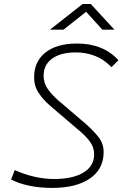

<svg xmlns="http://www.w3.org/2000/svg" viewBox="-20 -918 626 948"><path d="M237.3 9.8Q118.2 9.8 34.7 -31.2L52.7 -78.1Q152.3 -34.2 246.6 -34.2Q339.8 -34.2 392.3 -66.2Q444.8 -98.1 444.8 -155.8Q444.8 -189.9 425.5 -216.6Q406.2 -243.2 378.9 -266.6L225.6 -397.5Q192.9 -425.8 170.7 -459.5Q148.4 -493.2 148.4 -535.6Q148.4 -614.7 204.6 -658.9Q260.7 -703.1 360.8 -703.1Q489.7 -703.1 564.9 -620.6L530.3 -586.4Q492.2 -626 447.8 -642.6Q403.3 -659.2 355 -659.2Q279.8 -659.2 237.5 -628.7Q195.3 -598.1 195.3 -543.9Q195.3 -506.8 216.6 -477.5Q237.8 -448.2 268.1 -421.9L401.9 -307.6Q438.5 -275.9 465.1 -242.9Q491.7 -210 491.7 -167Q491.7 -83.5 424.3 -36.9Q356.9 9.8 237.3 9.8ZM226.6 -771.5 388.2 -898.4H428.2L544.9 -771.5H485.4L405.3 -859.9L293.5 -771.5Z"/></svg>

Font: Cascadia Mono PL ExtraLight
Style: Italic
Weight: 200
Italic angle: -10°
Monospace: yes
Designer: Aaron Bell
Foundry: Saja Typeworks
Version: Version 2404.023; ttfautohint (v1.8.4)